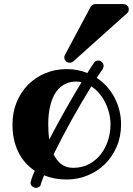

<svg xmlns="http://www.w3.org/2000/svg" viewBox="-20 -839 641 923"><path d="M152.8 64Q144 64 135.5 57.4Q127 50.8 127 40Q127 37.6 127.4 35.4Q127.9 33.2 128.9 30.8Q131.8 19.5 136.5 7.6Q141.1 -4.4 147 -18.1Q95.7 -51.8 67.9 -108.6Q40 -165.5 40 -241.2Q40 -298.8 60.1 -347.7Q80.1 -396.5 115.2 -431.9Q150.4 -467.3 198 -487.1Q245.6 -506.8 300.8 -506.8Q328.1 -506.8 352.8 -502Q377.4 -497.1 399.9 -487.8Q408.2 -502 416.3 -514.2Q424.3 -526.4 432.1 -537.1Q437.5 -547.9 452.1 -547.9Q463.9 -547.9 470.9 -539.8Q478 -531.7 478 -522Q478 -518.1 476.1 -513.4Q474.1 -508.8 474.1 -507.8L444.8 -464.8Q472.2 -446.8 493.9 -422.6Q515.6 -398.4 530.8 -369.6Q545.9 -340.8 554 -308.1Q562 -275.4 562 -241.2Q562 -182.6 541 -133.8Q520 -85 484.4 -50Q448.7 -15.1 401.1 4.4Q353.5 23.9 300.8 23.9Q240.7 23.9 191.9 3.9Q187.5 15.1 183.3 25.9Q179.2 36.6 175.8 46.9Q175.8 55.2 168.2 59.6Q160.6 64 152.8 64ZM511.2 -241.2Q511.2 -267.1 504.9 -293.7Q498.5 -320.3 486.6 -344.7Q474.6 -369.1 457.5 -389.6Q440.4 -410.2 418.9 -423.8Q396.5 -387.2 372.6 -346.7Q348.6 -306.2 325.2 -263.9Q301.8 -221.7 279.5 -179.4Q257.3 -137.2 237.8 -97.2Q251.5 -68.4 274.2 -50.3Q296.9 -32.2 332 -32.2Q374.5 -32.2 408 -50Q441.4 -67.9 464.4 -97.2Q487.3 -126.5 499.3 -164.1Q511.2 -201.7 511.2 -241.2ZM211.9 -246.1Q211.9 -228 212.9 -208.3Q213.9 -188.5 216.8 -168Q234.9 -203.1 254.6 -239.5Q274.4 -275.9 294.4 -311.3Q314.5 -346.7 334 -380.1Q353.5 -413.6 372.1 -443.8Q359.4 -446.8 346.2 -446.8Q318.8 -446.8 298.6 -437.7Q278.3 -428.7 263.2 -413.3Q248 -397.9 238.3 -377.9Q228.5 -357.9 222.7 -335.4Q216.8 -313 214.4 -290Q211.9 -267.1 211.9 -246.1ZM599.1 -794.4Q599.1 -781.7 589.8 -774.4L332 -543.5Q324.7 -537.6 314.9 -537.6Q303.7 -537.6 296.4 -545.2Q289.1 -552.7 289.1 -562.5Q289.1 -569.3 292 -574.7L416 -806.6Q423.8 -819.3 439 -819.3H573.2Q584.5 -819.3 591.8 -811.8Q599.1 -804.2 599.1 -794.4Z"/></svg>

Font: Ribeye
Style: Regular
Weight: 400
Designer: Astigmatic (AOETI)
Foundry: Astigmatic (AOETI)
Version: Version 1.000